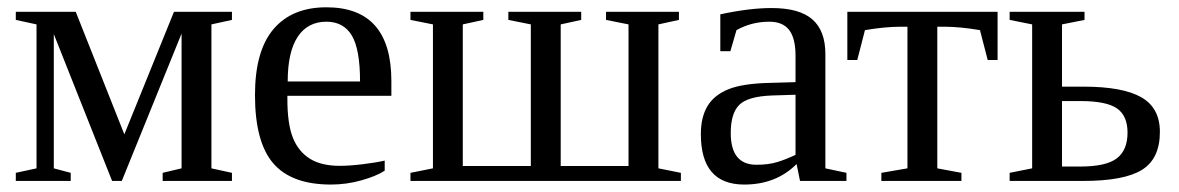

<svg xmlns="http://www.w3.org/2000/svg" viewBox="-20 -491 3198 521"><path d="M79.1 -424.8 22.9 -437V-459H185.5L317.4 -126.5L452.1 -459H609.4V-437L553.7 -424.8V-34.2L609.4 -22V0H421.4V-22L472.7 -34.2V-399.9L310.5 0H284.2L126 -398.4V-34.2L171.9 -22V0H22.9V-22L79.1 -34.2Z M759.8 -231V-222.2Q759.8 -154.8 774.7 -117.4Q789.6 -80.1 820.6 -60.5Q851.6 -41 901.9 -41Q928.2 -41 964.4 -45.4Q1000.5 -49.8 1023.9 -55.2V-27.8Q1000.5 -12.7 960.2 -1.5Q919.9 9.8 877.9 9.8Q771 9.8 721.4 -47.9Q671.9 -105.5 671.9 -232.9Q671.9 -353 722.2 -412.1Q772.5 -471.2 865.7 -471.2Q1042 -471.2 1042 -271V-231ZM865.7 -432.1Q814.9 -432.1 787.8 -391.1Q760.7 -350.1 760.7 -270H957Q957 -357.4 934.6 -394.8Q912.1 -432.1 865.7 -432.1Z M1093.8 0V-22L1154.8 -34.2V-424.8L1093.8 -437V-459H1291.5V-437L1235.8 -424.8V-40.5H1420.4V-424.8L1359.4 -437V-459H1557.1V-437L1501.5 -424.8V-40.5H1685.5V-424.8L1624.5 -437V-459H1822.3V-437L1766.6 -424.8V-34.2L1827.6 -22V0Z M2073.7 -469.2Q2148.9 -469.2 2184.3 -438.5Q2219.7 -407.7 2219.7 -344.2V-34.2L2276.9 -22V0H2150.9L2141.6 -45.9Q2085.9 9.8 1999.5 9.8Q1881.8 9.8 1881.8 -127Q1881.8 -172.9 1899.7 -202.9Q1917.5 -232.9 1956.5 -248.8Q1995.6 -264.6 2069.8 -266.1L2138.7 -268.1V-339.8Q2138.7 -387.2 2121.3 -409.7Q2104 -432.1 2067.9 -432.1Q2019 -432.1 1978.5 -409.2L1961.9 -352.1H1934.6V-452.1Q2013.7 -469.2 2073.7 -469.2ZM2138.7 -233.9 2074.7 -231.9Q2009.3 -229.5 1986.1 -206.5Q1962.9 -183.6 1962.9 -129.9Q1962.9 -43.9 2032.7 -43.9Q2065.9 -43.9 2090.1 -51.5Q2114.3 -59.1 2138.7 -70.8Z M2687 -459V-328.1H2660.2L2639.2 -409.2Q2585 -418.5 2542 -418.5H2523.4V-34.2L2588.9 -22V0H2371.6V-22L2442.4 -34.2V-418.5H2424.3Q2381.3 -418.5 2327.1 -409.2L2306.2 -328.1H2279.3V-459Z M2911.1 -39.1Q2981.4 -39.1 3010.5 -61.3Q3039.6 -83.5 3039.6 -130.9Q3039.6 -177.2 3010.7 -197Q2981.9 -216.8 2911.1 -216.8H2861.8V-39.1ZM2922.9 -459V-437L2861.8 -424.8V-255.9H2919.9Q3026.4 -255.9 3076.9 -227.1Q3127.4 -198.2 3127.4 -133.3Q3127.4 -60.5 3079.1 -30.3Q3030.8 0 2918.5 0H2719.7V-22L2780.8 -34.2V-424.8L2719.7 -437V-459Z"/></svg>

Font: Liberation Serif
Style: Regular
Weight: 400
Designer: Steve Matteson
Foundry: Ascender Corporation
Version: Version 2.1.5